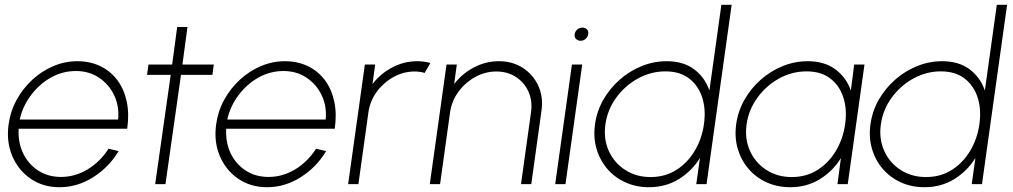

<svg xmlns="http://www.w3.org/2000/svg" viewBox="-20 -770 4236 803"><path d="M229 13Q160 13 108.2 -22.5Q56.5 -58 31.2 -117.8Q6 -177.5 16 -250Q23.5 -305 49.8 -352.8Q76 -400.5 115.5 -436.8Q155 -473 203.2 -493.5Q251.5 -514 303 -514Q357 -514 399.8 -493.2Q442.5 -472.5 470.8 -434.8Q499 -397 510 -345.2Q521 -293.5 512 -231.5H58Q55 -173.5 77 -128.2Q99 -83 140 -56.5Q181 -30 235 -30Q294 -30 346.2 -61.5Q398.5 -93 434 -148L476 -138Q436.5 -71.5 370.2 -29.2Q304 13 229 13ZM62.5 -270H474Q479.5 -324.5 457.8 -370.8Q436 -417 394.2 -445Q352.5 -473 297.5 -473Q242 -473 193.2 -445.8Q144.5 -418.5 109.8 -372.2Q75 -326 62.5 -270Z M868.5 -457H737L672 0H629L694 -457H595L601 -500H700L721 -657H764L743 -500H874Z M1097 13Q1028 13 976.2 -22.5Q924.5 -58 899.2 -117.8Q874 -177.5 884 -250Q891.5 -305 917.8 -352.8Q944 -400.5 983.5 -436.8Q1023 -473 1071.2 -493.5Q1119.5 -514 1171 -514Q1225 -514 1267.8 -493.2Q1310.5 -472.5 1338.8 -434.8Q1367 -397 1378 -345.2Q1389 -293.5 1380 -231.5H926Q923 -173.5 945 -128.2Q967 -83 1008 -56.5Q1049 -30 1103 -30Q1162 -30 1214.2 -61.5Q1266.5 -93 1302 -148L1344 -138Q1304.5 -71.5 1238.2 -29.2Q1172 13 1097 13ZM930.5 -270H1342Q1347.5 -324.5 1325.8 -370.8Q1304 -417 1262.2 -445Q1220.5 -473 1165.5 -473Q1110 -473 1061.2 -445.8Q1012.5 -418.5 977.8 -372.2Q943 -326 930.5 -270Z M1436 0 1506 -500H1549L1538 -418.5Q1571 -462 1620.5 -488Q1670 -514 1724.5 -514Q1754 -514 1780 -506.5L1756 -465Q1735.5 -471 1714.5 -471Q1667.5 -471 1626 -448Q1584.5 -425 1556.2 -386.8Q1528 -348.5 1521 -301.5L1479 0Z M2244.5 -306 2202 0H2159L2201 -301.5Q2207.5 -348.5 2190.2 -386.8Q2173 -425 2137.8 -448Q2102.5 -471 2056 -471Q2009 -471 1967.5 -448Q1926 -425 1897.8 -386.8Q1869.5 -348.5 1862.5 -301.5L1820.5 0H1777.5L1847.5 -500H1890.5L1879.5 -418.5Q1912.5 -462 1962 -488Q2011.5 -514 2066 -514Q2123.5 -514 2166.8 -486Q2210 -458 2231.5 -410.8Q2253 -363.5 2244.5 -306Z M2372 -500H2415L2345 0H2302ZM2408.5 -599.5Q2396.5 -599.5 2389 -607.2Q2381.5 -615 2383.5 -627Q2385.5 -639.5 2394.8 -647Q2404 -654.5 2416 -654.5Q2427.5 -654.5 2434.8 -647Q2442 -639.5 2440 -627.5Q2438 -615 2429 -607.2Q2420 -599.5 2408.5 -599.5Z M2997 -750H3040L2935 0H2892L2907.5 -109.5Q2873.5 -54.5 2818.8 -20.8Q2764 13 2694.5 13Q2640 13 2595.2 -7.5Q2550.5 -28 2519.5 -64.2Q2488.5 -100.5 2474.8 -148Q2461 -195.5 2468.5 -250Q2476 -305 2503.2 -352.8Q2530.5 -400.5 2571.8 -436.8Q2613 -473 2663.5 -493.5Q2714 -514 2768.5 -514Q2838 -514 2883 -480.2Q2928 -446.5 2947 -391.5ZM2700.5 -29.5Q2761.5 -29.5 2808.5 -59.2Q2855.5 -89 2885.5 -139.2Q2915.5 -189.5 2924 -250Q2933 -312 2916.8 -362.2Q2900.5 -412.5 2861.8 -442Q2823 -471.5 2763 -471.5Q2702.5 -471.5 2648.2 -441.8Q2594 -412 2557.2 -361.5Q2520.5 -311 2512 -250Q2503.5 -188 2526.5 -138Q2549.5 -88 2595.5 -58.8Q2641.5 -29.5 2700.5 -29.5Z M3552.5 -500H3595.5L3525.5 0H3482.5L3497 -109Q3463.5 -54.5 3409 -20.8Q3354.5 13 3285.5 13Q3231 13 3186 -7.5Q3141 -28 3110 -64.5Q3079 -101 3065.2 -148.5Q3051.5 -196 3059 -251Q3066.5 -305.5 3093.8 -353.2Q3121 -401 3162 -437Q3203 -473 3253.5 -493.5Q3304 -514 3358 -514Q3428 -514 3473.5 -480.2Q3519 -446.5 3538.5 -391.5ZM3291 -29.5Q3352 -29.5 3399 -59.2Q3446 -89 3476 -139.2Q3506 -189.5 3514.5 -250Q3523.5 -312 3507.2 -362.2Q3491 -412.5 3452.2 -442Q3413.5 -471.5 3353.5 -471.5Q3292.5 -471.5 3238.5 -441.8Q3184.5 -412 3147.8 -361.5Q3111 -311 3102.5 -250Q3094 -188 3117 -138Q3140 -88 3186 -58.8Q3232 -29.5 3291 -29.5Z M4149 -750H4192L4087 0H4044L4059.5 -109.5Q4025.5 -54.5 3970.8 -20.8Q3916 13 3846.5 13Q3792 13 3747.2 -7.5Q3702.5 -28 3671.5 -64.2Q3640.5 -100.5 3626.8 -148Q3613 -195.5 3620.5 -250Q3628 -305 3655.2 -352.8Q3682.5 -400.5 3723.8 -436.8Q3765 -473 3815.5 -493.5Q3866 -514 3920.5 -514Q3990 -514 4035 -480.2Q4080 -446.5 4099 -391.5ZM3852.5 -29.5Q3913.5 -29.5 3960.5 -59.2Q4007.5 -89 4037.5 -139.2Q4067.5 -189.5 4076 -250Q4085 -312 4068.8 -362.2Q4052.5 -412.5 4013.8 -442Q3975 -471.5 3915 -471.5Q3854.5 -471.5 3800.2 -441.8Q3746 -412 3709.2 -361.5Q3672.5 -311 3664 -250Q3655.5 -188 3678.5 -138Q3701.5 -88 3747.5 -58.8Q3793.5 -29.5 3852.5 -29.5Z"/></svg>

Font: Urbanist ExtraLight
Style: Italic
Weight: 250
Version: Version 1.303